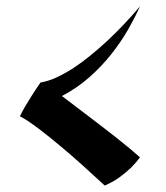

<svg xmlns="http://www.w3.org/2000/svg" viewBox="-20 -532 517 598"><path d="M416 -42Q404.3 -25.9 388.2 -9.8Q374 3.9 353.8 19Q333.5 34.2 306.2 45.9Q231 -23.9 180.4 -66.7Q129.9 -109.4 99.1 -132.3Q63 -159.2 42 -169.9Q48.3 -183.1 57.6 -199.2Q65.9 -213.4 77.9 -232.4Q89.8 -251.5 106 -274.9Q131.3 -279.3 158 -291.7Q184.6 -304.2 211.2 -321.8Q237.8 -339.4 263.2 -360.4Q288.6 -381.3 311.5 -402.3Q364.7 -451.7 416 -512.2Q400.9 -478.5 379.2 -440.4Q357.4 -402.3 327.6 -364.5Q297.9 -326.7 259.5 -292.5Q221.2 -258.3 172.9 -232.9Q187 -222.2 207.3 -206.8Q227.5 -191.4 250.7 -173.8Q273.9 -156.2 298.3 -137.5Q322.8 -118.7 345 -101.1Q367.2 -83.5 385.7 -68.1Q404.3 -52.7 416 -42Z"/></svg>

Font: Eagle Lake
Style: Regular
Weight: 400
Designer: Astigmatic (AOETI)
Foundry: Astigmatic (AOETI)
Version: Version 1.000